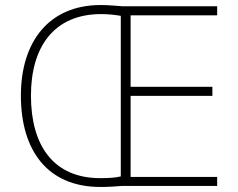

<svg xmlns="http://www.w3.org/2000/svg" viewBox="-20 -739 945 763"><path d="M380 -719C176 -719 63 -575 63 -359C63 -142 168 4 379 4C412 4 439 2 463 0H843V-36H499V-358H824V-394H499V-678H843V-714H469C435 -716 414 -719 380 -719ZM382 -683C416 -683 442 -679 460 -676V-38C440 -33 413 -31 379 -31C192 -31 103 -161 103 -359C103 -552 194 -683 382 -683Z"/></svg>

Font: Noto Sans Myanmar ExtraLight
Style: Regular
Weight: 200
Designer: Monotype Design Team
Foundry: Monotype Imaging Inc.
Version: Version 2.107